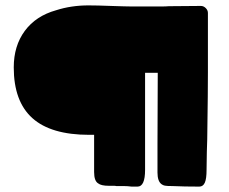

<svg xmlns="http://www.w3.org/2000/svg" viewBox="-20 -693 849 712"><path d="M468 -1Q460 -2 453.5 -2.5Q447 -3 440 -3H411Q408 -4 403 -4Q398 -4 384 -4Q355 -4 344 -13Q329 -22 329 -55V-193H311Q169 -193 100 -255Q31 -317 31 -443Q31 -523 72 -578.5Q113 -634 188 -655Q244 -673 308 -673Q324 -673 344.5 -672.5Q365 -672 391 -671L423 -670Q431 -670 440 -669.5Q449 -669 467.5 -669Q486 -669 520 -669Q565 -669 580 -669Q595 -669 606 -670L725 -671Q735 -671 743 -663Q751 -655 751 -645V-425Q751 -387 750.5 -335Q750 -283 749 -218Q749 -199 748.5 -177Q748 -155 747 -129L746 -63Q746 -30 739.5 -15.5Q733 -1 719 -1Q693 -1 666.5 -1.5Q640 -2 620 -3Q599 -3 591.5 -4.5Q584 -6 579 -10Q564 -21 564 -53V-158L565 -423H518V-63Q518 -1 490 -1Z"/></svg>

Font: Sigmar
Style: Regular
Weight: 400
Designer: Vernon Adams
Foundry: Vernon Adams
Version: Version 1.000; ttfautohint (v1.8.4.7-5d5b);gftools[0.9.24]